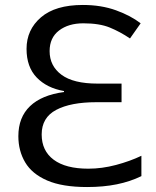

<svg xmlns="http://www.w3.org/2000/svg" viewBox="-20 -744 628 774"><path d="M314 -724Q388 -724 447.5 -702.5Q507 -681 547 -650L504 -589Q464 -616 422.5 -633Q381 -650 316 -650Q256 -650 218 -621Q180 -592 180 -538Q180 -478 228 -442.5Q276 -407 373 -407H470V-332H368Q265 -332 206.5 -301Q148 -270 148 -202Q148 -136 196.5 -100Q245 -64 336 -64Q391 -64 447.5 -79Q504 -94 550 -116V-34Q505 -12 451 -1Q397 10 331 10Q231 10 170 -16.5Q109 -43 81.5 -89.5Q54 -136 54 -195Q54 -271 101 -316Q148 -361 238 -373V-377Q169 -389 128 -431.5Q87 -474 87 -547Q87 -624 145 -674Q203 -724 314 -724Z"/></svg>

Font: TSCustom
Style: Regular
Weight: 400
Designer: Monotype Design Team
Foundry: Monotype Imaging Inc.
Version: Version 2.004; ttfautohint (v1.8.3) -l 8 -r 50 -G 200 -x 14 